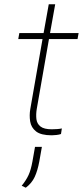

<svg xmlns="http://www.w3.org/2000/svg" viewBox="-20 -624 392 894"><path d="M221 6Q171 6 148 -12Q125 -30 120.5 -58.5Q116 -87 121 -116L178 -442H65L70 -470H183L207 -604H237L213 -470H346L341 -442H208L151 -116Q147 -91 149.5 -69.5Q152 -48 168.5 -35Q185 -22 221 -22Q233 -22 246.5 -23Q260 -24 268 -26L264 0Q256 3 243 4.5Q230 6 221 6ZM100 250 81 241Q102 215 113 191Q124 167 131 128L143 60H175L163 128Q155 171 141.5 200Q128 229 100 250Z"/></svg>

Font: Gantari Thin
Style: Italic
Weight: 100
Italic angle: -10°
Designer: Anugrah Pasau
Foundry: Lafontype
Version: Version 1.000; ttfautohint (v1.8.4.7-5d5b)